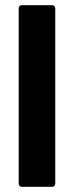

<svg xmlns="http://www.w3.org/2000/svg" viewBox="-20 -720 284 740"><path d="M64 0Q59 0 55.5 -3.5Q52 -7 52 -12V-688Q52 -693 55.5 -696.5Q59 -700 64 -700H181Q186 -700 189.5 -696.5Q193 -693 193 -688V-12Q193 -7 189.5 -3.5Q186 0 181 0Z"/></svg>

Font: LinhAnh
Style: Bold
Weight: 700
Designer: Jeremy Tribby
Foundry: Tribby Type
Version: Version 1.408